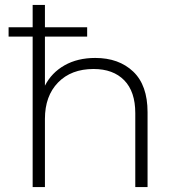

<svg xmlns="http://www.w3.org/2000/svg" viewBox="-20 -762 721 782"><path d="M113 0V-613H15V-651H113V-742H163V-651H335V-613H163V-413Q190 -466 243 -496Q296 -526 368 -526Q464 -526 522.5 -470.5Q581 -415 581 -305V0H531V-301Q531 -389 486 -435Q441 -481 361 -481Q270 -481 216.5 -426Q163 -371 163 -278V0Z"/></svg>

Font: Montserrat Light
Style: Regular
Weight: 300
Designer: Julieta Ulanovsky
Foundry: Julieta Ulanovsky
Version: Version 9.000; ttfautohint (v1.8.4.7-5d5b)